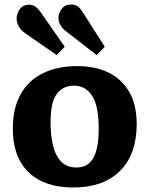

<svg xmlns="http://www.w3.org/2000/svg" viewBox="-20 -820 664 854"><path d="M306 14Q178 14 107.5 -53.5Q37 -121 37 -247Q37 -340 72.5 -402Q108 -464 172.5 -495Q237 -526 324 -526Q403 -526 462 -497.5Q521 -469 554.5 -412Q588 -355 588 -268Q588 -133 513.5 -59.5Q439 14 306 14ZM319 -75Q372 -75 395.5 -118Q419 -161 419 -247Q419 -350 389.5 -394.5Q360 -439 309 -439Q260 -439 232.5 -402Q205 -365 205 -279Q205 -75 319 -75ZM410 -575 276 -679Q257 -693 248.5 -708.5Q240 -724 240 -740Q240 -760 254 -780Q268 -800 297 -800Q311 -800 322.5 -793.5Q334 -787 346 -769L446 -612ZM232 -575 91 -673Q72 -686 63 -703.5Q54 -721 54 -738Q54 -759 68 -779Q82 -799 111 -799Q124 -799 135.5 -792Q147 -785 160 -767L268 -612Z"/></svg>

Font: Literata 12pt
Style: Bold
Weight: 700
Designer: Latin by Veronika Burian and Jose Scaglione. Greek by Irene Vlachou. Cyrillic by Vera Evstafieva.
Foundry: TypeTogether
Version: Version 3.002